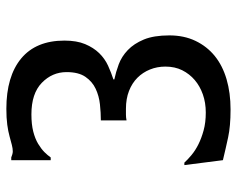

<svg xmlns="http://www.w3.org/2000/svg" viewBox="-92 -646 756 613"><g transform="rotate(-90 286.5 -340.0)"><path d="M89.8 -682.6Q94.7 -680.7 99.6 -679.2Q104.5 -677.7 109.4 -677.7Q118.2 -677.7 129.9 -680.7Q141.6 -683.6 157.2 -688Q172.9 -692.4 194.3 -695.3Q215.8 -698.2 245.1 -698.2Q348.6 -698.2 405.8 -650.9Q462.9 -603.5 462.9 -512.7Q462.9 -473.6 451.7 -446.8Q440.4 -419.9 422.9 -401.9Q405.3 -383.8 382.8 -373.5Q360.4 -363.3 338.9 -356.4V-353.5Q362.3 -348.6 387.2 -339.4Q412.1 -330.1 432.6 -310.5Q453.1 -291 466.3 -259.3Q479.5 -227.5 479.5 -177.7Q479.5 -130.9 461.9 -94.2Q444.3 -57.6 413.6 -32.7Q382.8 -7.8 339.4 4.9Q295.9 17.6 243.2 17.6Q214.8 17.6 193.4 15.6Q171.9 13.7 153.8 9.8Q135.7 5.9 118.7 2Q101.6 -2 81.1 -6.8L65.4 -129.9H73.2Q83 -119.1 97.7 -106.9Q112.3 -94.7 131.8 -85Q151.4 -75.2 176.3 -68.4Q201.2 -61.5 233.4 -61.5Q264.6 -61.5 291 -70.8Q317.4 -80.1 336.9 -96.7Q356.4 -113.3 368.2 -136.7Q379.9 -160.2 379.9 -190.4Q379.9 -216.8 370.6 -239.7Q361.3 -262.7 344.2 -279.8Q327.1 -296.9 302.2 -306.6Q277.3 -316.4 245.1 -316.4Q235.4 -316.4 226.6 -316.4Q217.8 -316.4 208 -314.5V-396.5Q232.4 -396.5 259.3 -399.4Q286.1 -402.3 309.1 -413.1Q332 -423.8 347.2 -445.8Q362.3 -467.8 362.3 -505.9Q362.3 -551.8 328.1 -585Q293.9 -618.2 227.5 -618.2Q195.3 -618.2 172.4 -612.3Q149.4 -606.4 133.3 -596.7Q117.2 -586.9 106.9 -576.7Q96.7 -566.4 89.8 -556.6H81.1V-682.6Z"/></g></svg>

Font: Padauk Grand Pro
Style: Regular
Weight: 400
Designer: Debbi Hosken
Foundry: SIL
Version: Version 2.8.2